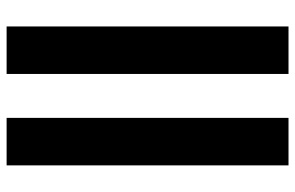

<svg xmlns="http://www.w3.org/2000/svg" viewBox="-172 -698 871 566"><g transform="rotate(-90 263.0 -415.5)"><path d="M58 0V-831H198V0ZM327.5 0V-831H467.5V0Z"/></g></svg>

Font: Merriweather 36pt
Style: Bold
Weight: 700
Designer: Eben Sorkin
Foundry: Eben Sorkin
Version: Version 2.100